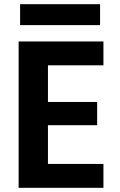

<svg xmlns="http://www.w3.org/2000/svg" viewBox="-20 -897 572 917"><path d="M474 -585H209V-410H444V-299H209V-114H474V0H69V-699H474ZM76 -877H458V-777H76Z"/></svg>

Font: Poppins SemiBold
Style: Regular
Weight: 600
Designer: Ninad Kale (Devanagari), Jonny Pinhorn (Latin)
Foundry: Indian Type Foundry
Version: Version 3.002 2017